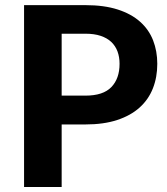

<svg xmlns="http://www.w3.org/2000/svg" viewBox="-20 -746 667 766"><path d="M321 -364.5Q391.5 -364.5 424.2 -398.5Q457 -432.5 457 -491.5Q457 -518.5 448.8 -540.8Q440.5 -563 423.8 -578.8Q407 -594.5 381.5 -603Q356 -611.5 321 -611.5H226V-364.5ZM321 -725.5Q395.5 -725.5 449.8 -708Q504 -690.5 539 -659.2Q574 -628 590.8 -585Q607.5 -542 607.5 -491.5Q607.5 -438 590 -393.5Q572.5 -349 537 -317Q501.5 -285 447.5 -267.2Q393.5 -249.5 321 -249.5H226V0H76V-725.5Z"/></svg>

Font: LatoLatin Heavy
Style: Regular
Weight: 800
Designer: Lukasz Dziedzic with Adam Twardoch and Botio Nikoltchev
Foundry: tyPoland Lukasz Dziedzic
Version: Version 2.015; 2015-08-06; http://www.latofonts.com/